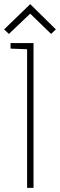

<svg xmlns="http://www.w3.org/2000/svg" viewBox="-34 -908 290 928"><path d="M236 -766 112 -888 -14 -766 9 -744 112 -842 213 -744ZM17 -673 97 -670V0H128V-700H17Z"/></svg>

Font: Advent Pro ExtraLight
Style: Regular
Weight: 250
Version: Version 3.000